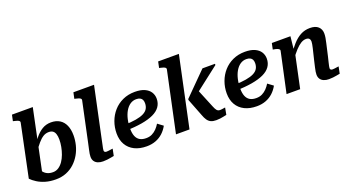

<svg xmlns="http://www.w3.org/2000/svg" viewBox="-54 -1347 3540 1950"><g transform="rotate(-20 1716.0 -372.5)"><path d="M295 -66Q329 -66 356.5 -84.5Q384 -103 404.5 -133Q425 -163 439 -201Q453 -239 460.5 -279Q468 -319 468 -356Q468 -391 460 -415.5Q452 -440 435.5 -452Q419 -464 391 -464Q358 -464 330 -446.5Q302 -429 273 -395Q244 -361 209 -309L197 -339Q233 -404 270.5 -451Q308 -498 350.5 -523.5Q393 -549 446 -549Q501 -549 539.5 -525Q578 -501 598 -455.5Q618 -410 618 -347Q618 -295 605 -243Q592 -191 565.5 -145Q539 -99 500.5 -63.5Q462 -28 411.5 -7.5Q361 13 298 13Q236 13 187 -1.5Q138 -16 101 -39.5Q64 -63 40 -88L158 -653Q160 -663 153 -669.5Q146 -676 132 -681Q118 -686 98 -690L88 -692L102 -758H327L183 -71Q174 -80 168.5 -90.5Q163 -101 161 -112Q159 -123 161 -134.5Q163 -146 168 -157Q177 -133 192.5 -112Q208 -91 233.5 -78.5Q259 -66 295 -66Z M822 -653Q824 -663 817 -669.5Q810 -676 796 -681Q782 -686 762 -690L752 -692L766 -758H989L874 -216Q867 -180 861.5 -156.5Q856 -133 853.5 -119Q851 -105 851 -98Q851 -87 857.5 -81.5Q864 -76 877 -76Q890 -76 902 -78Q914 -80 925 -81.5Q936 -83 945 -84L930 -10Q914 -7 895 -3.5Q876 0 855 2.5Q834 5 811 5Q779 5 755 -5Q731 -15 718 -34.5Q705 -54 705 -82Q705 -97 707.5 -113.5Q710 -130 716 -156.5Q722 -183 731 -225Z M1280 13Q1204 13 1149 -14.5Q1094 -42 1064.5 -93Q1035 -144 1035 -214Q1035 -280 1057 -340.5Q1079 -401 1120.5 -448Q1162 -495 1221 -522Q1280 -549 1352 -549Q1415 -549 1456.5 -530.5Q1498 -512 1518.5 -480Q1539 -448 1539 -408Q1539 -359 1513 -322Q1487 -285 1435.5 -261Q1384 -237 1308.5 -224Q1233 -211 1133 -209L1138 -269Q1213 -271 1265.5 -280Q1318 -289 1350.5 -305.5Q1383 -322 1397.5 -347Q1412 -372 1412 -406Q1412 -428 1404.5 -443Q1397 -458 1381 -466Q1365 -474 1340 -474Q1304 -474 1274.5 -454Q1245 -434 1224 -398Q1203 -362 1192 -315Q1181 -268 1181 -213Q1181 -162 1195 -129.5Q1209 -97 1236 -82Q1263 -67 1303 -67Q1339 -67 1367 -81Q1395 -95 1417 -118Q1439 -141 1455 -168L1513 -125Q1490 -83 1456.5 -52Q1423 -21 1378.5 -4Q1334 13 1280 13Z M2046 -139 1958 -353 1903 -282Q1955 -322 2007 -363Q2059 -404 2111.5 -444Q2164 -484 2216 -525V-538H2081Q2041 -498 2000.5 -457.5Q1960 -417 1920 -376.5Q1880 -336 1839 -295L1837 -285L1911 -95Q1923 -61 1938.5 -38.5Q1954 -16 1976.5 -5.5Q1999 5 2033 5Q2055 5 2075 2.5Q2095 0 2113.5 -4Q2132 -8 2147 -11L2161 -86Q2154 -85 2144.5 -83.5Q2135 -82 2125 -80.5Q2115 -79 2104 -79Q2094 -79 2085.5 -82.5Q2077 -86 2070.5 -93.5Q2064 -101 2058 -112.5Q2052 -124 2046 -139ZM1599 0H1745L1906 -758H1682L1668 -692L1678 -690Q1698 -686 1712 -681Q1726 -676 1733 -669.5Q1740 -663 1738 -653Z M2470 13Q2394 13 2339 -14.5Q2284 -42 2254.5 -93Q2225 -144 2225 -214Q2225 -280 2247 -340.5Q2269 -401 2310.5 -448Q2352 -495 2411 -522Q2470 -549 2542 -549Q2605 -549 2646.5 -530.5Q2688 -512 2708.5 -480Q2729 -448 2729 -408Q2729 -359 2703 -322Q2677 -285 2625.5 -261Q2574 -237 2498.5 -224Q2423 -211 2323 -209L2328 -269Q2403 -271 2455.5 -280Q2508 -289 2540.5 -305.5Q2573 -322 2587.5 -347Q2602 -372 2602 -406Q2602 -428 2594.5 -443Q2587 -458 2571 -466Q2555 -474 2530 -474Q2494 -474 2464.5 -454Q2435 -434 2414 -398Q2393 -362 2382 -315Q2371 -268 2371 -213Q2371 -162 2385 -129.5Q2399 -97 2426 -82Q2453 -67 2493 -67Q2529 -67 2557 -81Q2585 -95 2607 -118Q2629 -141 2645 -168L2703 -125Q2680 -83 2646.5 -52Q2613 -21 2568.5 -4Q2524 13 2470 13Z M2794 0H2941L3023 -386L3016 -390L3032 -539H2831L2817 -473L2828 -471Q2848 -468 2862 -463Q2876 -458 2883 -451Q2890 -444 2888 -435ZM3320 -216 3350 -348Q3357 -377 3361 -401.5Q3365 -426 3365 -447Q3365 -494 3334.5 -522Q3304 -550 3245 -550Q3189 -550 3143.5 -525.5Q3098 -501 3058 -456.5Q3018 -412 2979 -354L2987 -307Q3022 -355 3053 -389Q3084 -423 3113 -441Q3142 -459 3170 -459Q3194 -459 3204.5 -447Q3215 -435 3215 -416Q3215 -403 3212 -388Q3209 -373 3204 -349L3174 -225Q3164 -182 3158 -155.5Q3152 -129 3149.5 -112.5Q3147 -96 3147 -82Q3147 -54 3160 -34.5Q3173 -15 3197 -5Q3221 5 3252 5Q3275 5 3296.5 2.5Q3318 0 3337 -3.5Q3356 -7 3372 -10L3387 -84Q3379 -83 3368 -81.5Q3357 -80 3344.5 -78Q3332 -76 3320 -76Q3307 -76 3300.5 -81.5Q3294 -87 3294 -98Q3294 -105 3297 -119Q3300 -133 3305.5 -156.5Q3311 -180 3320 -216Z"/></g></svg>

Font: Roboto Serif 20pt SemiBold
Style: Italic
Weight: 600
Italic angle: -10°
Version: Version 1.007